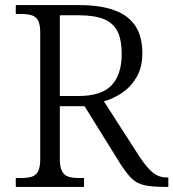

<svg xmlns="http://www.w3.org/2000/svg" viewBox="-20 -734 681 754"><path d="M42 0V-35H65Q88 -35 104.5 -40Q121 -45 129.5 -61Q138 -77 138 -109V-605Q138 -638 129.5 -653.5Q121 -669 104.5 -674Q88 -679 65 -679H42V-714H289Q375 -714 430 -693.5Q485 -673 512 -631.5Q539 -590 539 -525Q539 -470 517 -432Q495 -394 461 -370.5Q427 -347 388 -336L529 -117Q557 -75 580.5 -56Q604 -37 636 -37H641V0H631Q576 0 546 -7Q516 -14 496.5 -33.5Q477 -53 453 -90L312 -317H215V-109Q215 -77 224 -61Q233 -45 249 -40Q265 -35 288 -35H310V0ZM289 -357Q378 -357 418 -399Q458 -441 458 -523Q458 -575 442.5 -608.5Q427 -642 390 -658Q353 -674 289 -674H215V-357Z"/></svg>

Font: Noto Serif Tibetan Light
Style: Regular
Weight: 300
Version: Version 2.103